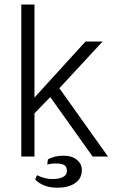

<svg xmlns="http://www.w3.org/2000/svg" viewBox="-20 -706 540 867"><path d="M76.2 1H135.7V-194.3L207 -267.6L398.4 1H467.8L248 -307.6L443.4 -518.6H366.2L135.7 -265.6V-685.5H76.2ZM193.4 37.1Q205.1 34.2 211.9 33.2Q221.7 32.2 232.4 32.2Q256.8 32.2 267.6 38.1Q282.2 44.9 282.2 65.4Q282.2 85 263.7 93.8Q247.1 102.5 215.8 102.5Q197.3 102.5 176.8 96.7Q159.2 91.8 147.5 85L138.7 104.5Q152.3 119.1 173.8 128.9Q201.2 141.6 238.3 141.6Q291 141.6 320.3 120.1Q349.6 99.6 349.6 61.5Q349.6 34.2 327.1 15.6Q304.7 -2.9 269.5 -2.9Q247.1 -2.9 229.5 1Q218.8 3.9 204.1 9.8L196.3 13.7Z"/></svg>

Font: DotumChe
Style: Regular
Weight: 400
Monospace: yes
Version: Version 2.21